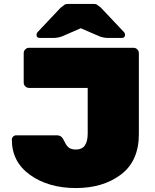

<svg xmlns="http://www.w3.org/2000/svg" viewBox="-20 -942 783 972"><path d="M683 -673V-263Q683 -127 592.5 -58.5Q502 10 364 10Q226 10 133 -56Q40 -122 40 -235Q40 -244 46.5 -250.5Q53 -257 62 -257H266Q282 -257 290.5 -249.5Q299 -242 308 -222.5Q317 -203 329.5 -194Q342 -185 365 -185Q424 -185 424 -266V-497H127Q116 -497 108 -505Q100 -513 100 -524V-673Q100 -684 108 -692Q116 -700 127 -700H656Q667 -700 675 -692Q683 -684 683 -673ZM324 -922H454Q465 -922 470 -919Q475 -916 491 -903L608 -779Q613 -774 613 -766Q613 -750 597 -750H526Q507 -750 486 -757L389 -799L292 -757Q271 -750 252 -750H181Q165 -750 165 -766Q165 -774 170 -779L287 -903Q303 -916 308 -919Q313 -922 324 -922Z"/></svg>

Font: Rubik One
Style: Regular
Weight: 400
Designer: Hubert and Fischer with Elvire Volk Leonovitch
Foundry: Hubert and Fischer with Elvire Volk Leonovitch
Version: Version 1.001